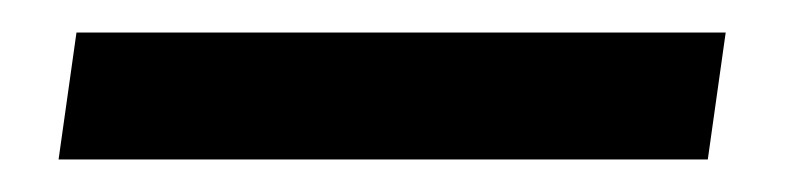

<svg xmlns="http://www.w3.org/2000/svg" viewBox="-20 -20 493 118"><path d="M16 78H415L426 0H27Z"/></svg>

Font: Unageo
Style: Regular-Italic
Weight: 400
Designer: Richard Sepsi
Foundry: Richard Sepsi
Version: Version 2.000